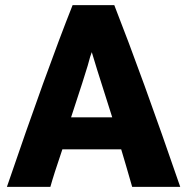

<svg xmlns="http://www.w3.org/2000/svg" viewBox="-20 -720 737 751"><path d="M685 11H497Q483 -39 473 -72Q463 -105 459.5 -117.5Q456 -130 454 -136H224Q189 -33 177 11H7Q162 -443 264 -700H427Q536 -422 685 11ZM419 -261 360 -447Q339 -515 339 -516Q334 -505 323 -463Q312 -425 258 -261Z"/></svg>

Font: Repo
Style: ExtraBold
Weight: 800
Designer: Stefan Peev
Foundry: Context Ltd
Version: Version 001.000